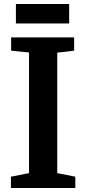

<svg xmlns="http://www.w3.org/2000/svg" viewBox="-20 -946 428 966"><path d="M35 0ZM328 -926V-828H60V-926ZM126 -75V-682L36 -691V-758H353V-691L268 -681V-75L359 -57V0H35V-57Z"/></svg>

Font: Martel ExtraBold
Style: Regular
Weight: 800
Designer: Dan Reynolds
Foundry: Dan Reynolds
Version: Version 1.001; ttfautohint (v1.1) -l 5 -r 5 -G 72 -x 0 -D la